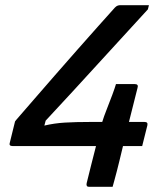

<svg xmlns="http://www.w3.org/2000/svg" viewBox="-20 -720 640 740"><path d="M427 -396H499Q515 -396 510 -381L477 -250H537Q551 -250 548 -237L528 -157H454L440 -99Q436 -82 430.5 -61Q425 -40 420.5 -23.5Q416 -7 414 0H323Q311 0 314 -14Q322 -46 331.5 -84.5Q341 -123 350 -157H29Q13 -157 18 -171L38 -252Q38 -253 59 -277Q80 -301 114.5 -341Q149 -381 191 -429Q233 -477 276.5 -526.5Q320 -576 358.5 -619Q397 -662 423 -691Q429 -697 434 -698.5Q439 -700 443 -700H554L550 -684Q456 -582 360 -476.5Q264 -371 156 -255L151 -236Q189 -245 230 -247.5Q271 -250 330 -250H374Q380 -270 391.5 -299Q403 -328 413 -355Q423 -382 427 -396Z"/></svg>

Font: Recursive Sn Lnr St Med
Style: Italic
Weight: 500
Italic angle: -15°
Version: Version 1.079;hotconv 1.0.112;makeotfexe 2.5.65598; ttfautoh